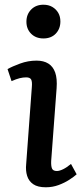

<svg xmlns="http://www.w3.org/2000/svg" viewBox="-20 -780 350 814"><path d="M115 -411Q117 -434 112 -443Q107 -452 91 -452Q78 -452 63.5 -448.5Q49 -445 29 -436L12 -487Q31 -498 65 -510.5Q99 -523 135 -523Q165 -523 185 -510.5Q205 -498 214 -472.5Q223 -447 220 -406L197 -98Q196 -76 200.5 -65.5Q205 -55 221 -55Q232 -55 247.5 -62.5Q263 -70 281 -85L305 -41Q294 -31 274 -18Q254 -5 228.5 4.5Q203 14 174 14Q140 14 121 1Q102 -12 95 -34.5Q88 -57 91 -85ZM92 -688Q92 -719 112 -739.5Q132 -760 164 -760Q186 -760 202 -750.5Q218 -741 227 -725.5Q236 -710 236 -689Q236 -658 216.5 -637.5Q197 -617 164 -617Q132 -617 112 -637Q92 -657 92 -688Z"/></svg>

Font: Literata Medium
Style: Italic
Weight: 500
Italic angle: -2°
Designer: Latin by Veronika Burian and Jose Scaglione. Greek by Irene Vlachou. Cyrillic by Vera Evstafieva
Foundry: TypeTogether
Version: Version 3.103;gftools[0.9.29]